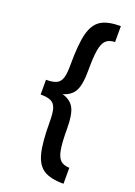

<svg xmlns="http://www.w3.org/2000/svg" viewBox="-168 -865 726 1030"><g transform="rotate(20 195.0 -350.0)"><path d="M152 -512Q152 -630 167.5 -690.5Q183 -751 221.5 -775.5Q260 -800 335 -800V-709Q301 -708 283.5 -691Q266 -674 259 -633.5Q252 -593 252 -513Q252 -438 233.5 -401Q215 -364 166 -350Q215 -336 233.5 -299.5Q252 -263 252 -187Q252 -108 259 -67Q266 -26 283.5 -9Q301 8 335 9V100Q260 100 221.5 75.5Q183 51 167.5 -9.5Q152 -70 152 -188Q152 -238 144 -263Q136 -288 116 -298Q96 -308 56 -308V-392Q96 -392 116 -402Q136 -412 144 -437Q152 -462 152 -512Z"/></g></svg>

Font: Oak Sans SemiBold
Style: Regular
Weight: 600
Designer: Erik Kennedy, Walven
Foundry: Erik Kennedy, Walven
Version: Version 1.000